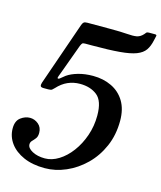

<svg xmlns="http://www.w3.org/2000/svg" viewBox="-139 -868 810 963"><g transform="rotate(15 266.0 -386.0)"><path d="M-22 -142Q-22 -99.5 3.2 -65Q28.5 -30.5 74.8 -10.2Q121 10 184 10Q239.5 10 293.8 -13.5Q348 -37 392.2 -80.2Q436.5 -123.5 462.8 -183.8Q489 -244 489 -317Q489 -377 464.5 -417.8Q440 -458.5 397 -479.2Q354 -500 300 -500Q258 -500 223.2 -490Q188.5 -480 166.5 -464.5Q153 -454.5 144.8 -447Q136.5 -439.5 131.5 -442Q128.5 -443.5 132.5 -454Q136.5 -464.5 142.5 -480.5L197 -629.5Q201.5 -639.5 205 -642.8Q208.5 -646 220 -646H254.5Q343.5 -646 398.2 -650.8Q453 -655.5 483.2 -667.2Q513.5 -679 527.5 -699.2Q541.5 -719.5 548 -750L553.5 -774Q556 -782 545.5 -782H513.5Q503.5 -782 500.2 -777.2Q497 -772.5 493 -768.5Q477.5 -751.5 459.2 -748.2Q441 -745 409.8 -747.5Q378.5 -750 323.5 -750H203Q190 -750 184.8 -746Q179.5 -742 175.5 -731L60.5 -400Q57 -388.5 59.5 -382.5Q62 -376.5 76.5 -376.5H99.5Q114 -376.5 118.8 -380.5Q123.5 -384.5 130 -391Q155 -418.5 184.2 -431.5Q213.5 -444.5 247.5 -444.5Q301.5 -444.5 336.5 -416.8Q371.5 -389 371.5 -313Q371.5 -258 354.2 -208.2Q337 -158.5 308.2 -120Q279.5 -81.5 244 -59.5Q208.5 -37.5 172.5 -37.5Q133.5 -37.5 106.8 -52Q80 -66.5 80 -86Q80 -97.5 88 -105.5Q96 -113.5 104.2 -124Q112.5 -134.5 112.5 -153.5Q112.5 -182 93 -198.5Q73.5 -215 49 -215Q24 -215 1 -197.8Q-22 -180.5 -22 -142Z"/></g></svg>

Font: Besley Medium
Style: Italic
Weight: 500
Italic angle: -13°
Designer: Owen Earl
Foundry: indestructible type*
Version: Version 2.001